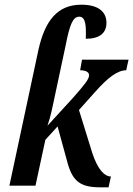

<svg xmlns="http://www.w3.org/2000/svg" viewBox="-20 -790 567 817"><path d="M404 7H442L452 -39C426 -39 397 -66 373 -138L316 -322L385 -399C438 -459 480 -491 517 -491L527 -536H329L321 -491C345 -491 359 -483 359 -470C359 -453 341 -431 290 -373L182 -255C196 -295 205 -341 212 -375L260 -600C276 -681 289 -719 317 -719C345 -719 347 -680 345 -625C402 -625 433 -648 433 -693C433 -738 401 -770 326 -770C225 -770 172 -703 144 -580L20 0H131L173 -195L225 -252L268 -95C289 -20 322 7 404 7Z"/></svg>

Font: Noto Serif Condensed Semi
Style: Italic
Weight: 600
Width: 3
Italic angle: -12°
Designer: Monotype Design Team
Foundry: Monotype Imaging Inc.
Version: Version 1.901